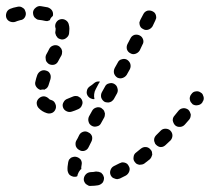

<svg xmlns="http://www.w3.org/2000/svg" viewBox="-36 -587 687 628"><path d="M304 -7Q303 -11 301 -15Q298 -19 295 -22Q291 -24 287 -25Q282 -26 278 -26Q269 -24 260 -24Q250 -23 244 -16Q238 -9 238 0Q238 4 240 8Q242 12 245 15Q249 18 253 20Q257 22 262 21Q273 21 285 19Q294 17 300 10Q305 2 304 -7ZM385 -44Q383 -48 380 -51Q376 -54 372 -55Q368 -56 363 -56Q359 -55 355 -53Q346 -48 337 -44Q329 -40 326 -32Q322 -23 326 -14Q328 -10 331 -7Q335 -4 339 -3Q343 -1 348 -1Q352 -2 356 -3Q366 -8 376 -13Q384 -18 387 -27Q390 -36 385 -44ZM193 -14Q190 -16 188 -20Q186 -24 185 -29Q184 -41 187 -56Q188 -61 190 -65Q193 -68 196 -71Q200 -73 205 -74Q209 -75 213 -74Q222 -72 228 -65Q233 -57 231 -48Q229 -39 230 -34Q229 -33 227 -32Q221 -25 218 -16Q217 -13 217 -11Q215 -10 213 -9Q212 -9 210 -9Q206 -8 201 -10Q197 -11 193 -14ZM462 -81Q462 -85 461 -90Q460 -94 457 -97Q451 -105 442 -106Q433 -107 425 -101Q417 -94 409 -88Q402 -83 401 -74Q399 -64 405 -57Q408 -53 411 -51Q415 -49 420 -48Q424 -48 429 -49Q433 -50 436 -52Q445 -59 454 -66Q457 -69 459 -73Q461 -77 462 -81ZM212 -109Q214 -104 217 -101Q220 -98 224 -96Q232 -91 241 -94Q250 -97 254 -106Q258 -114 263 -124Q267 -132 265 -141Q262 -150 253 -154Q245 -159 236 -156Q227 -153 223 -145Q218 -134 213 -126Q211 -122 211 -117Q211 -113 212 -109ZM521 -160Q515 -166 505 -166Q496 -166 490 -160Q482 -152 475 -145Q472 -142 470 -138Q468 -134 468 -129Q468 -125 470 -121Q471 -116 475 -113Q478 -110 482 -108Q486 -106 490 -106Q495 -106 499 -108Q503 -110 506 -113Q514 -120 522 -128Q528 -135 528 -144Q528 -153 521 -160ZM588 -213Q587 -217 585 -221Q583 -225 580 -228Q572 -234 563 -233Q554 -232 548 -225Q541 -217 535 -209Q532 -206 530 -201Q529 -197 529 -193Q530 -188 532 -184Q534 -180 537 -177Q544 -171 554 -172Q563 -173 569 -180Q576 -188 583 -196Q586 -200 587 -204Q588 -208 588 -213ZM265 -175Q273 -171 282 -174Q291 -176 295 -185L305 -203Q307 -207 307 -212Q308 -216 306 -220Q305 -225 302 -228Q299 -231 295 -234Q287 -238 278 -235Q269 -232 265 -224L255 -206Q251 -197 254 -188Q256 -180 265 -175ZM117 -217Q101 -222 90 -234Q84 -241 84 -251Q85 -260 92 -266Q99 -272 108 -272Q117 -271 124 -264Q126 -261 131 -260Q138 -258 142 -253Q146 -247 147 -241Q147 -240 147 -239Q147 -237 147 -235Q146 -233 146 -231Q143 -222 135 -218Q126 -214 117 -217ZM232 -260Q230 -264 227 -267Q223 -270 219 -272Q215 -273 211 -273Q206 -273 202 -271Q193 -267 185 -264Q176 -261 172 -253Q167 -245 170 -236Q173 -227 182 -223Q190 -219 199 -222Q209 -225 220 -230Q229 -234 232 -243Q236 -251 232 -260ZM630 -270Q629 -274 627 -278Q625 -282 621 -284Q613 -290 604 -288Q595 -287 590 -279L589 -278Q586 -274 585 -269Q584 -265 585 -261Q586 -256 588 -253Q591 -249 594 -246Q602 -241 611 -243Q620 -244 626 -252V-253Q629 -257 630 -261Q631 -266 630 -270ZM306 -254Q310 -252 315 -252Q319 -251 324 -253Q328 -254 331 -257Q335 -260 337 -264L347 -282Q351 -290 348 -299Q346 -308 337 -313Q329 -317 320 -314Q311 -312 307 -303L297 -285Q293 -277 295 -268Q298 -259 306 -254ZM281 -320Q277 -319 273 -316Q265 -309 257 -304Q249 -298 248 -289Q246 -280 252 -272Q256 -267 261 -265Q267 -262 273 -263Q271 -271 272 -279Q273 -288 277 -295L287 -314Q289 -317 291 -320Q286 -321 281 -320ZM80 -321Q82 -331 86 -342Q90 -351 98 -355Q106 -359 115 -356Q119 -355 123 -352Q126 -349 128 -345Q130 -341 130 -336Q130 -332 129 -328Q126 -318 123 -309Q122 -305 119 -301Q117 -298 113 -296Q112 -295 111 -295Q111 -294 110 -294Q110 -294 109 -294Q103 -295 96 -293Q96 -293 96 -293Q96 -293 96 -293Q87 -296 82 -304Q77 -312 80 -321ZM340 -366 339 -364Q335 -356 337 -347Q340 -338 348 -333Q357 -329 365 -332Q374 -335 379 -343L380 -345L389 -361Q393 -370 390 -379Q387 -387 379 -392Q371 -396 362 -393Q353 -391 349 -382ZM113 -399Q113 -395 114 -390Q115 -386 118 -383Q121 -379 125 -377Q134 -373 143 -376Q151 -379 155 -388Q157 -391 161 -399Q164 -404 165 -406Q167 -410 167 -415Q168 -419 166 -424Q165 -428 162 -431Q159 -435 155 -437Q147 -441 138 -438Q129 -435 125 -427Q123 -424 121 -419Q117 -411 115 -408Q113 -404 113 -399ZM390 -413Q398 -408 407 -411Q416 -414 421 -422L430 -441Q435 -449 432 -458Q429 -467 421 -471Q413 -475 404 -473Q395 -470 391 -462L381 -443Q377 -435 379 -426Q382 -417 390 -413ZM146 -475Q147 -470 150 -467Q152 -463 156 -461Q160 -459 165 -458Q174 -457 181 -463Q189 -469 190 -478Q191 -486 191 -493Q191 -500 189 -507Q187 -516 179 -521Q171 -526 162 -524Q153 -522 148 -514Q143 -506 145 -497Q146 -495 146 -493Q146 -488 145 -483Q144 -479 146 -475ZM421 -505Q422 -501 425 -497Q428 -494 432 -492Q440 -487 449 -490Q458 -493 463 -501L472 -520Q474 -524 475 -528Q475 -533 474 -537Q473 -541 470 -545Q467 -548 463 -550Q455 -554 446 -552Q437 -549 433 -541L423 -522Q421 -518 420 -514Q420 -509 421 -505ZM45 -530Q50 -538 48 -547Q47 -551 45 -555Q43 -559 39 -561Q35 -564 31 -565Q26 -566 22 -565Q6 -562 -3 -558Q-12 -554 -15 -545Q-18 -536 -15 -528Q-11 -519 -2 -516Q7 -513 15 -516Q17 -517 20 -518Q25 -520 30 -521Q40 -522 45 -530ZM137 -535Q137 -535 137 -536Q139 -545 134 -553Q129 -560 120 -563Q109 -565 97 -567Q88 -568 81 -562Q73 -556 72 -547Q72 -542 73 -538Q74 -534 77 -530Q80 -527 83 -525Q87 -522 92 -522Q102 -521 110 -519Q114 -518 119 -518Q123 -519 127 -521Q128 -524 129 -526Q132 -531 137 -535Q137 -535 137 -535Z"/></svg>

Font: FRB American Cursive Guidelines Arrows Dashed Extrabold
Style: Bold Italic
Weight: 800
Italic angle: -25°
Version: Version 2.0;Modular Font Editor K font №1